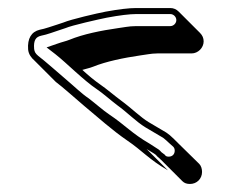

<svg xmlns="http://www.w3.org/2000/svg" viewBox="-20 -447 576 478"><path d="M404 -427H319C301 -427 276 -424 243 -418C222 -414 157 -399 138 -391L123 -386C110 -382 91 -375 79 -373C58 -368 48 -351 50 -324C51 -312 58 -303 66 -296L119 -243C134 -232 170 -200 190 -183C225 -154 259 -123 297 -97C334 -72 351 -50 398 -23L345 -76L363 -65C365 -64 369 -61 371 -58L379 -51C379 -50 380 -50 381 -49L434 4C439 9 445 11 453 11C470 11 483 -2 483 -19C483 -26 481 -34 476 -39L422 -92C422 -92 422 -93 421 -93L413 -101C406 -108 400 -113 394 -117L350 -143C330 -155 307 -178 281 -197C266 -208 245 -226 229 -237C216 -246 200 -259 185 -273C194 -276 202 -277 212 -281C244 -294 288 -303 329 -309L349 -312C356 -313 363 -314 372 -314H457C473 -314 487 -328 487 -344C487 -352 484 -359 478 -365L425 -418C419 -424 412 -427 404 -427ZM404 -412C412 -412 419 -405 419 -397C419 -389 412 -382 404 -382H319C309 -382 301 -381 294 -380L274 -377C232 -371 187 -362 153 -348C143 -344 136 -343 122 -338L96 -329L118 -312C146 -290 188 -247 221 -225C236 -215 256 -197 272 -185C297 -167 319 -144 342 -130L386 -104C391 -100 396 -96 402 -90L411 -82C413 -80 415 -77 415 -72C415 -63 409 -57 400 -57C394 -57 392 -59 390 -62L382 -68C377 -74 372 -77 370 -78L353 -89C308 -115 291 -136 252 -162C237 -172 218 -189 201 -202C183 -214 166 -231 147 -247C127 -264 91 -296 75 -308C68 -314 66 -318 65 -325C63 -348 70 -355 82 -358C98 -361 115 -368 128 -372L143 -377C159 -384 226 -399 246 -403C278 -409 303 -412 319 -412Z"/></svg>

Font: Squarish
Style: Shd
Weight: 400
Foundry: Cannot Into Space Fonts
Version: Version 0.272